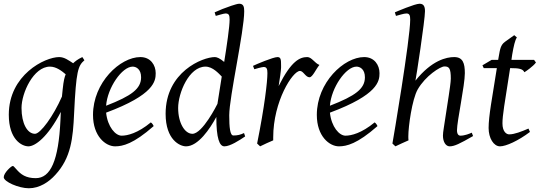

<svg xmlns="http://www.w3.org/2000/svg" viewBox="-22 -762 2884 1026"><path d="M93 -185C93 -265 157 -406 245 -406C279 -406 309 -382 329 -365C323 -350 318 -333 313 -285L309 -246C263 -141 194 -47 165 -47C124 -47 93 -102 93 -185ZM294 -457C218 -457 25 -362 25 -149C25 -16 95 20 130 20C165 20 233 -28 303 -164L301 -120C291 97 248 190 169 190C116 190 89 170 65 142L54 130C52 127 49 125 46 125C38 125 -2 162 -2 185C-2 209 78 244 132 244C189 244 239 211 274 172C358 81 368 -24 374 -156C385 -385 395 -410 429 -440L418 -457C392 -445 377 -432 369 -424C344 -440 322 -457 294 -457Z M732 -349C732 -288 682 -250 545 -197C552 -293 630 -406 687 -406C705 -406 732 -393 732 -349ZM728 -457C620 -457 475 -321 475 -148C475 -33 543 20 593 20C634 20 691 7 799 -88C798 -92 792 -103 784 -108C714 -50 659 -37 628 -37C595 -37 553 -84 545 -160C803 -256 810 -329 810 -371C810 -414 783 -457 728 -457Z M930 -185C930 -265 988 -406 1076 -406C1115 -406 1147 -369 1163 -353C1152 -289 1148 -252 1140 -207C1137 -201 1060 -47 1006 -47C966 -47 930 -104 930 -185ZM1288 -33 1282 -51C1263 -42 1248 -38 1225 -38C1207 -38 1203 -83 1203 -146C1203 -243 1283 -594 1283 -702C1283 -726 1279 -742 1256 -742C1242 -742 1187 -722 1167 -714L1125 -696L1131 -677C1136 -678 1173 -690 1183 -690C1201 -690 1205 -681 1205 -657C1205 -620 1190 -517 1176 -431C1151 -452 1136 -457 1126 -457C1061 -457 863 -378 863 -154C863 -14 940 20 972 20C1037 20 1100 -74 1134 -137C1134 -22 1151 20 1177 20C1208 20 1257 -12 1288 -33Z M1685 -415C1660 -424 1644 -457 1620 -457C1581 -457 1535 -438 1467 -302C1472 -331 1480 -387 1480 -401V-412C1480 -443 1479 -457 1461 -457C1438 -457 1346 -418 1330 -410L1337 -392C1340 -393 1377 -404 1387 -404C1403 -404 1407 -394 1407 -371C1407 -326 1392 -194 1352 5L1368 20C1391 8 1418 -3 1438 -12V-28C1438 -221 1542 -383 1581 -383C1599 -383 1611 -349 1632 -349C1648 -349 1666 -392 1685 -415Z M1928 -349C1928 -288 1878 -250 1741 -197C1748 -293 1826 -406 1883 -406C1901 -406 1928 -393 1928 -349ZM1924 -457C1816 -457 1671 -321 1671 -148C1671 -33 1739 20 1789 20C1830 20 1887 7 1995 -88C1994 -92 1988 -103 1980 -108C1910 -50 1855 -37 1824 -37C1791 -37 1749 -84 1741 -160C1999 -256 2006 -329 2006 -371C2006 -414 1979 -457 1924 -457Z M2462 -371C2462 -425 2451 -457 2405 -457C2364 -457 2285 -440 2198 -331C2201 -341 2249 -655 2249 -702C2249 -726 2243 -742 2220 -742C2195 -742 2097 -700 2088 -696L2094 -677C2107 -680 2135 -690 2150 -690C2166 -690 2170 -680 2170 -657C2170 -553 2079 -16 2075 5L2091 20C2115 8 2137 -1 2161 -12C2160 -19 2160 -26 2160 -34C2160 -86 2180 -231 2210 -284C2252 -357 2331 -407 2353 -407C2378 -407 2387 -397 2387 -342C2387 -324 2380 -278 2376 -251L2366 -186C2351 -82 2345 -59 2345 -37C2345 -4 2360 20 2381 20C2406 20 2435 6 2506 -35L2499 -53C2488 -48 2462 -37 2438 -37C2431 -37 2420 -42 2420 -66C2420 -114 2462 -306 2462 -371Z M2810 -57 2802 -75C2765 -59 2727 -44 2699 -44C2685 -44 2663 -57 2663 -103C2663 -144 2674 -207 2704 -398H2705C2752 -398 2772 -394 2780 -376C2785 -378 2828 -408 2842 -428L2832 -442H2711L2715 -470C2723 -516 2730 -547 2740 -562L2726 -574L2677 -539C2653 -522 2650 -499 2643 -459L2640 -442H2605L2556 -413L2563 -398H2633C2608 -239 2589 -142 2589 -78C2589 -24 2616 20 2650 20C2682 20 2748 -10 2810 -57Z"/></svg>

Font: Temporarium
Style: Italic
Weight: 400
Italic angle: -7°
Version: Version 1.1